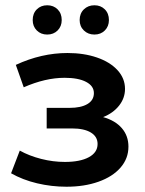

<svg xmlns="http://www.w3.org/2000/svg" viewBox="-20 -700 549 728"><path d="M467 -144Q467 -99 437 -64.5Q407 -30 353.5 -11Q300 8 232 8Q175 8 120.5 -5Q66 -18 22 -43L55 -129Q91 -109 136 -97.5Q181 -86 226 -86Q284 -86 317 -104Q350 -122 350 -154Q350 -182 324.5 -197.5Q299 -213 253 -213H157V-291H244Q287 -291 311.5 -305.5Q336 -320 336 -347Q336 -374 306.5 -389.5Q277 -405 225 -405Q152 -405 70 -369L40 -454Q137 -499 236 -499Q298 -499 347.5 -482Q397 -465 425.5 -434Q454 -403 454 -363Q454 -328 431.5 -299.5Q409 -271 371 -256Q417 -243 442 -214Q467 -185 467 -144ZM104 -624Q104 -649 119.5 -664.5Q135 -680 159 -680Q183 -680 198.5 -664.5Q214 -649 214 -624Q214 -600 198.5 -584.5Q183 -569 159 -569Q135 -569 119.5 -584.5Q104 -600 104 -624ZM282 -624Q282 -649 298 -664.5Q314 -680 338 -680Q362 -680 377.5 -664.5Q393 -649 393 -624Q393 -600 377.5 -584.5Q362 -569 338 -569Q314 -569 298 -584.5Q282 -600 282 -624Z"/></svg>

Font: Montserrat Ace
Style: Bold
Weight: 600
Designer: Julieta Ulanovsky
Foundry: Julieta Ulanovsky
Version: Version 1